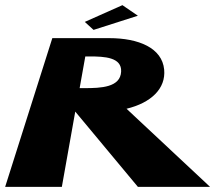

<svg xmlns="http://www.w3.org/2000/svg" viewBox="-34 -725 835 745"><path d="M295 -640 329 -609 501 -664 441 -705ZM169 -577 -14 0H206L258 -292L501 0H781L457 -303C552 -326 610 -381 603 -455C595 -539 504 -577 390 -577ZM275 -383 297 -506H314C371 -506 439 -503 436 -447C433 -386 358 -383 294 -383Z"/></svg>

Font: Hussar Milosc
Style: Bold
Weight: 700
Foundry: Cannot Into Space Fonts
Version: Version 1.02